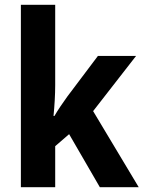

<svg xmlns="http://www.w3.org/2000/svg" viewBox="-20 -780 600 800"><path d="M210 -425V-760H67V0H210V-171L268 -221L396 0H558L368 -317L547 -547H388L260 -377C244 -355 220 -320 207 -297H203C207 -336 210 -386 210 -425Z"/></svg>

Font: Noto Sans Devanagari SemiCondensed
Style: Bold
Weight: 700
Width: 4
Designer: Jelle Bosma - Monotype Design Team
Foundry: Monotype Imaging Inc.
Version: Version 2.004